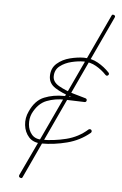

<svg xmlns="http://www.w3.org/2000/svg" viewBox="-45 -451 384 605"><g transform="rotate(5 147.5 -149.0)"><path d="M284 -415Q286 -420 292 -417Q297 -415 294 -409Q233 -278 171.5 -146.5Q110 -15 49 117Q49 117 49 117Q49 117 49 117Q47 122 41 119Q36 117 38 111Q100 -20 161 -151.5Q222 -283 284 -415Q284 -415 284 -415Q284 -415 284 -415ZM290 -235Q294 -230 289 -226Q285 -223 281 -227Q267 -242 248.5 -252.5Q230 -263 209 -263Q192 -263 171 -258Q150 -253 134.5 -241Q119 -229 119 -208Q119 -190 139.5 -178.5Q160 -167 185 -159.5Q210 -152 225 -148Q230 -146 229 -141Q228 -136 223 -136Q193 -137 161.5 -138Q130 -139 103 -128.5Q76 -118 60 -85Q53 -69 54.5 -50.5Q56 -32 67 -19Q78 -6 99 -6Q137 -6 175.5 -15.5Q214 -25 243 -51Q243 -51 243 -51Q243 -51 243 -51Q248 -54 252 -50Q255 -45 251 -41Q220 -15 179.5 -4.5Q139 6 99 6Q73 6 59 -9.5Q45 -25 42.5 -47.5Q40 -70 50 -91Q66 -127 94.5 -138.5Q123 -150 157 -149.5Q191 -149 223 -148Q228 -148 227 -141Q226 -135 221 -136Q204 -142 176.5 -150Q149 -158 128 -171.5Q107 -185 107 -208Q107 -233 124 -248Q141 -263 165 -269Q189 -275 209 -275Q233 -275 253.5 -263.5Q274 -252 290 -235Q290 -235 290 -235Q290 -235 290 -235Z"/></g></svg>

Font: FRB American Cursive Guidelines Arrows Thin
Style: Italic
Weight: 100
Italic angle: -25°
Version: Version 2.0;Modular Font Editor K font №1